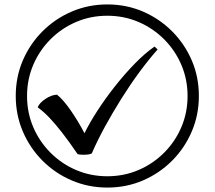

<svg xmlns="http://www.w3.org/2000/svg" viewBox="-20 -782 968 866"><path d="M355 -84Q338 -84 330 -87Q289 -147 258 -186.5Q227 -226 201.5 -252.5Q176 -279 150 -298Q158 -318 185 -336Q212 -354 237 -355Q265 -333 299 -284Q333 -235 361 -181Q384 -228 420 -283.5Q456 -339 499.5 -394Q543 -449 589 -496Q635 -543 677 -572L691 -559Q651 -514 609 -457Q567 -400 527.5 -337Q488 -274 453.5 -211Q419 -148 394 -90Q384 -84 355 -84ZM464 64Q379 64 304 32Q229 0 172 -57Q115 -114 83 -189Q51 -264 51 -349Q51 -435 83 -509.5Q115 -584 172 -641Q229 -698 304 -730Q379 -762 464 -762Q550 -762 624.5 -730Q699 -698 756 -641Q813 -584 845 -509.5Q877 -435 877 -349Q877 -264 845 -189Q813 -114 756 -57Q699 0 624.5 32Q550 64 464 64ZM464 13Q539 13 604.5 -15Q670 -43 720 -93Q770 -143 798 -208.5Q826 -274 826 -349Q826 -424 798 -489.5Q770 -555 720 -605Q670 -655 604.5 -683Q539 -711 464 -711Q389 -711 323.5 -683Q258 -655 208 -605Q158 -555 130 -489.5Q102 -424 102 -349Q102 -274 130 -208.5Q158 -143 208 -93Q258 -43 323.5 -15Q389 13 464 13Z"/></svg>

Font: hexbangla15
Style: Regular
Weight: 400
Designer: Jelle Bosma - Monotype Design Team
Foundry: Monotype Imaging Inc.
Version: Version 2.006